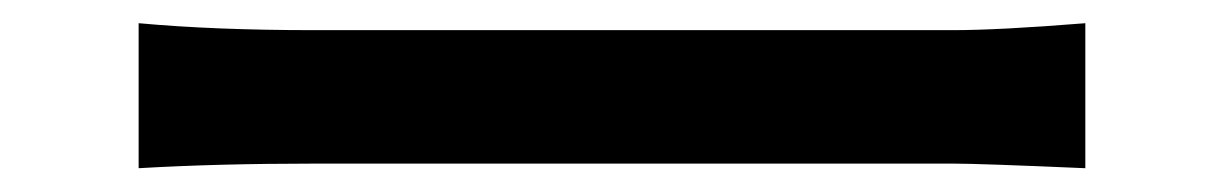

<svg xmlns="http://www.w3.org/2000/svg" viewBox="-20 -466 1040 163"><path d="M97.7 -323.2V-446.3Q162.1 -440.4 246.1 -440.4H789.1Q828.1 -440.4 901.4 -446.3V-323.2Q811.5 -327.1 790 -327.1H246.1Q164.1 -327.1 97.7 -323.2Z"/></svg>

Font: GenEi Gothic M SemiBold
Style: Regular
Weight: 500
Designer: o_tamon (Modified); [Source Han Sans]
Ryoko NISHIZUKA  (kana & ideographs); Paul D. Hunt (Latin, Greek & Cyrillic); Wenl
Version: Version 1.1a;Original Version 1.004